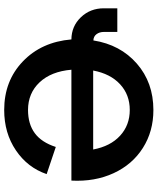

<svg xmlns="http://www.w3.org/2000/svg" viewBox="63 -812 759 925"><g transform="rotate(90 442.5 -349.5)"><path d="M133.8 -471.2Q133.8 -449.2 144.8 -434.8Q155.8 -420.4 174.8 -419.9Q195.3 -549.8 286.6 -629.4Q377.9 -709 509.8 -709Q612.8 -709 692.6 -658.4Q772.5 -607.9 814.2 -517.6Q856 -427.2 850.1 -314H315.9Q324.2 -216.3 376.7 -160.6Q429.2 -105 509.8 -105Q577.6 -105 621.8 -137.7Q666 -170.4 688 -238.8L818.8 -194.8Q787.6 -103 704.3 -46.6Q621.1 9.8 509.8 9.8Q369.6 9.8 275.9 -80.1Q182.1 -169.9 169.9 -314Q106.4 -314.5 63.2 -359.6Q20 -404.8 20 -470.2V-535.2H133.8ZM319.8 -418.9H700.2Q684.6 -502 633.8 -548.6Q583 -595.2 509.8 -595.2Q436.5 -595.2 386 -548.6Q335.4 -502 319.8 -418.9Z"/></g></svg>

Font: LT Superior
Style: Bold
Weight: 400
Designer: Daniel Lyons
Foundry: LyonsType
Version: Version 1.000